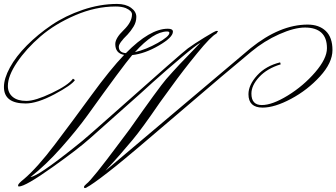

<svg xmlns="http://www.w3.org/2000/svg" viewBox="-135 -859 1710 976"><path d="M714 -699Q645 -698 551 -594Q607 -607 666.5 -640.5Q726 -674 726 -692Q726 -699 714 -699ZM401 9 1139 -614Q1288 -734 1429 -734Q1487 -734 1521 -701.5Q1555 -669 1555 -604.5Q1555 -540 1491.5 -470.5Q1428 -401 1344.5 -356.5Q1261 -312 1200 -312Q1128 -312 1128 -380Q1128 -427 1172 -475.5Q1216 -524 1289 -542L1292 -532Q1223 -511 1183 -468Q1143 -425 1143 -383Q1143 -325 1196 -325Q1249 -325 1328 -373.5Q1407 -422 1467 -491.5Q1527 -561 1527 -614Q1527 -667 1498.5 -693Q1470 -719 1415.5 -719Q1361 -719 1284.5 -685Q1208 -651 1142 -596Q1023 -498 774.5 -285Q526 -72 452 -13Q363 58 322 84L310 91Q302 97 297 97Q292 97 292 91.5Q292 86 304 76Q332 56 476 -138L524 -202Q673 -414 710 -457Q776 -532 856 -613L884 -642Q863 -631 786 -566Q709 -501 642 -441L576 -381Q380 -207 320.5 -154Q261 -101 133 -10Q-6 89 -39 89Q-43 89 -43 84V82Q-41 73 -13 51Q54 -6 143 -123.5Q232 -241 329 -374Q426 -507 496 -580Q451 -588 451 -635Q451 -665 493.5 -706Q536 -747 536 -786Q536 -804 504 -818Q483 -826 453 -826Q351 -826 247.5 -781.5Q144 -737 71 -674Q-2 -611 -48.5 -542Q-95 -473 -95 -422Q-95 -387 -70.5 -366.5Q-46 -346 -1 -346Q44 -346 128 -386Q212 -426 236 -459L246 -452Q229 -426 141.5 -379.5Q54 -333 -5 -333Q-115 -333 -115 -417Q-115 -460 -84.5 -516Q-54 -572 1.5 -628Q57 -684 127 -731.5Q197 -779 285.5 -809Q374 -839 460 -839Q504 -839 531 -819.5Q558 -800 558 -773.5Q558 -747 544 -724Q530 -701 514 -684Q469 -640 469 -622Q469 -591 505 -589Q627 -713 718 -713Q744 -713 744 -698Q744 -669 672.5 -627.5Q601 -586 537 -579Q487 -520 310 -273Q255 -197 176 -108Q97 -19 20 41Q59 37 244 -111Q266 -129 285.5 -144.5Q305 -160 456 -294Q790 -591 820 -613Q850 -635 904.5 -668.5Q959 -702 966 -702Q973 -702 973 -700L965 -688Q939 -676 867 -588Q795 -500 736 -418L677 -337Q586 -204 539 -148Q469 -64 416 -8Z"/></svg>

Font: Monsieur La Doulaise
Style: Regular
Weight: 400
Designer: Alejandro Paul
Foundry: Alejandro Paul
Version: Version 1.000